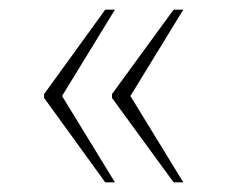

<svg xmlns="http://www.w3.org/2000/svg" viewBox="-20 -468 466 396"><path d="M338 -92H358L249 -270L358 -448H338L211 -274V-266ZM197 -92H217L108 -270L217 -448H197L71 -274V-266Z"/></svg>

Font: Noto Serif Devanagari SemiCondensed Thin
Style: Regular
Weight: 100
Width: 4
Designer: Universal Thirst, Indian Type Foundry and the Monotype Design Team
Foundry: Monotype Imaging Inc.
Version: Version 2.004